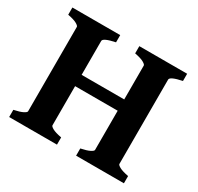

<svg xmlns="http://www.w3.org/2000/svg" viewBox="-135 -774 962 934"><g transform="rotate(30 346.5 -307.5)"><path d="M395.5 0V-40.5Q428.7 -47.4 445.1 -55.7Q461.4 -64 461.4 -70.3V-544.4Q461.4 -550.3 446 -559.1Q430.7 -567.9 395.5 -574.7V-615.2H664.1V-574.7Q598.1 -561 598.1 -544.4V-70.3Q598.1 -64.5 613.5 -55.9Q628.9 -47.4 664.1 -40.5V0ZM208.5 -290.5V-354H471.2V-290.5ZM19.5 0V-40.5Q52.7 -47.4 69.1 -55.7Q85.4 -64 85.4 -70.3V-544.4Q85.4 -550.3 70.1 -559.1Q54.7 -567.9 19.5 -574.7V-615.2H288.1V-574.7Q222.2 -561 222.2 -544.4V-70.3Q222.2 -64.5 237.3 -55.9Q252.4 -47.4 288.1 -40.5V0Z"/></g></svg>

Font: Gentium Book Plus
Style: Bold
Weight: 700
Designer: Victor Gaultney, Annie Olsen, Iska Routamaa, Becca Hirsbrunner
Foundry: SIL International
Version: Version 6.101